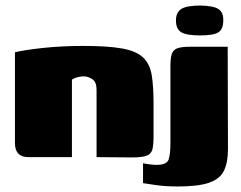

<svg xmlns="http://www.w3.org/2000/svg" viewBox="-20 -568 872 694"><path d="M83 0Q34 0 34 -51V-379Q65 -387 133.5 -394.5Q202 -402 282 -402Q372 -402 423 -392.5Q474 -383 498 -359.5Q522 -336 528.5 -296Q535 -256 535 -194V-75Q535 -45 531 -28.5Q527 -12 510.5 -5.5Q494 1 458 1L329 0V-244Q329 -272 313.5 -282Q298 -292 283 -292Q276 -292 268 -290.5Q260 -289 252.5 -286.5Q245 -284 240 -280V0ZM623 106Q575 106 540 100.5Q505 95 497 94V22Q504 24 520.5 26Q537 28 545 28Q583 28 589.5 8.5Q596 -11 596 -51V-329Q596 -358 601 -373Q606 -388 621 -393.5Q636 -399 667 -399H803L804 -29Q804 18 790 48Q776 78 737 92Q698 106 623 106ZM703 -440Q654 -440 635 -451.5Q616 -463 616 -494Q616 -524 636 -536Q656 -548 705 -548Q752 -547 770 -535Q788 -523 787 -494Q787 -463 770 -451.5Q753 -440 703 -440Z"/></svg>

Font: Genos Black
Style: Regular
Weight: 900
Designer: Robert E. Leuschke
Foundry: Robert E. Leuschke
Version: Version 1.010